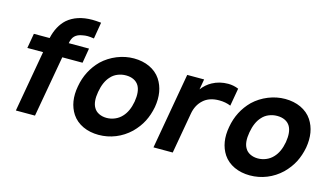

<svg xmlns="http://www.w3.org/2000/svg" viewBox="-88 -1063 2368 1372"><g transform="rotate(15 1095.5 -376.5)"><path d="M329 -562.5H479L460.5 -453H310.5L230 0H88.5L168.5 -453H52L71 -562.5H187.5Q208.5 -655.5 265.5 -707.5Q335 -767.5 450 -767.5Q461 -767.5 477 -766.5Q493 -765.5 514.5 -763.5L494 -641.5Q464.5 -646 447 -646Q438 -646 429 -645.2Q420 -644.5 411.5 -642.5Q391 -639.5 377 -633Q363 -626.5 353.2 -616.8Q343.5 -607 337.8 -593.2Q332 -579.5 329 -562.5Z M504.5 -78Q450 -161.5 472 -281Q493 -401 576.5 -484.5Q623 -528.5 684.5 -553.5Q745.5 -578 808.5 -578Q840 -578 869.5 -572Q899 -566 924.8 -554Q950.5 -542 971.5 -524.5Q992.5 -507 1007.5 -484.5Q1062.5 -401 1042 -281Q1030.5 -221 1005.5 -172Q980.5 -123 935.5 -78Q887.5 -32.5 828 -8.5Q768.5 15.5 703.5 15.5Q672 15.5 642.5 9.5Q613 3.5 587.2 -8.5Q561.5 -20.5 540.5 -38Q519.5 -55.5 504.5 -78ZM880.5 -399Q867 -422 842.2 -434Q817.5 -446 784.5 -446Q752.5 -446 723.2 -434Q694 -422 674 -399Q635.5 -358 622 -281Q608.5 -205 632.5 -164.5Q645 -141.5 670.5 -129Q696 -116.5 727.5 -116.5Q759 -116.5 788.5 -129Q818 -141.5 839 -164.5Q878.5 -206 892 -281Q904.5 -357.5 880.5 -399Z M1582.5 -561.5 1559.5 -430Q1521.5 -446 1474 -446Q1400.5 -446 1357.5 -406.5Q1313 -366.5 1302 -300L1249 0H1106.5L1205.5 -562.5H1330.5L1317 -485.5Q1348 -526 1388.5 -548Q1441.5 -577 1505.5 -577Q1545.5 -577 1582.5 -561.5Z M1623.5 -78Q1569 -161.5 1591 -281Q1612 -401 1695.5 -484.5Q1742 -528.5 1803.5 -553.5Q1864.5 -578 1927.5 -578Q1959 -578 1988.5 -572Q2018 -566 2043.8 -554Q2069.5 -542 2090.5 -524.5Q2111.5 -507 2126.5 -484.5Q2181.5 -401 2161 -281Q2149.5 -221 2124.5 -172Q2099.5 -123 2054.5 -78Q2006.5 -32.5 1947 -8.5Q1887.5 15.5 1822.5 15.5Q1791 15.5 1761.5 9.5Q1732 3.5 1706.2 -8.5Q1680.5 -20.5 1659.5 -38Q1638.5 -55.5 1623.5 -78ZM1999.5 -399Q1986 -422 1961.2 -434Q1936.5 -446 1903.5 -446Q1871.5 -446 1842.2 -434Q1813 -422 1793 -399Q1754.5 -358 1741 -281Q1727.5 -205 1751.5 -164.5Q1764 -141.5 1789.5 -129Q1815 -116.5 1846.5 -116.5Q1878 -116.5 1907.5 -129Q1937 -141.5 1958 -164.5Q1997.5 -206 2011 -281Q2023.5 -357.5 1999.5 -399Z"/></g></svg>

Font: Russisch Sans ExtraBold
Style: Italic
Weight: 800
Width: 4
Italic angle: -10°
Designer: Michael Sharanda (font) & Cristiano Sobral (main changes)
Foundry: Michael Sharanda
Version: Version 2.00;September 8, 2020;FontCreator 13.0.0.2681 64-bi